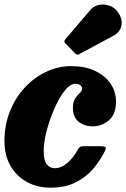

<svg xmlns="http://www.w3.org/2000/svg" viewBox="-24 -831 568 864"><path d="M498 -374Q498 -317 466.2 -289.8Q434.5 -262.5 392.5 -262.5Q356.5 -262.5 330.2 -283Q304 -303.5 304 -346.5Q304.5 -373.5 314.8 -388.5Q325 -403.5 335.2 -412.8Q345.5 -422 345.5 -432Q345.5 -441 337.5 -447.5Q329.5 -454 314.5 -454Q296 -454 276 -433Q256 -412 237.8 -377.5Q219.5 -343 204.8 -302.5Q190 -262 181.2 -222Q172.5 -182 172.5 -150.5Q172.5 -110 186.2 -92Q200 -74 222.5 -74Q251.5 -74 279 -97.8Q306.5 -121.5 325.5 -156.5Q330 -165 335 -169Q340 -173 354 -173H429.5Q445 -173 449.8 -169Q454.5 -165 448.5 -152.5Q427.5 -109 395.2 -71.2Q363 -33.5 316 -10Q269 13.5 203.5 13.5Q144 13.5 97.2 -12Q50.5 -37.5 23.2 -84.8Q-4 -132 -4 -196Q-4 -268.5 20.8 -330.2Q45.5 -392 88 -437.5Q130.5 -483 184.2 -508.2Q238 -533.5 296 -533.5Q357.5 -533.5 402.8 -512.5Q448 -491.5 473 -455.2Q498 -419 498 -374ZM503 -781Q528 -749 522.8 -717.8Q517.5 -686.5 486 -670L332 -587Q323 -581.5 315.5 -589.5L269.5 -636.5Q261.5 -645.5 270 -654L382 -785.5Q397.5 -804 420.8 -808.8Q444 -813.5 466.5 -806.2Q489 -799 503 -781Z"/></svg>

Font: Besley* Narrow Heavy
Style: Italic
Weight: 800
Width: 4
Italic angle: -13°
Designer: Owen Earl
Foundry: indestructible type*
Version: Version 3.000; ttfautohint (v1.8.3)